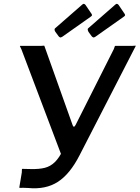

<svg xmlns="http://www.w3.org/2000/svg" viewBox="-20 -982 730 1004"><path d="M81 -2 94 -80Q95 -88 94.5 -93.5Q94 -99 97 -99L141 -98Q185 -97 214.5 -104.5Q244 -112 267 -134.5Q290 -157 310 -199L575 -725Q578 -732 579.5 -737.5Q581 -743 583 -742H670Q679 -742 684.5 -743Q690 -744 690 -742L396 -170Q346 -72 282.5 -31Q219 10 127 1L100 0Q92 0 86.5 0.5Q81 1 81 -2ZM306 -158 92 -724Q89 -732 86 -736.5Q83 -741 85 -742H193Q201 -742 206.5 -743Q212 -744 212 -742L360 -327Q363 -319 367 -319.5Q371 -320 376 -330L403 -321ZM428 -955 455 -915Q460 -909 461 -904Q462 -899 452 -893L306 -790Q298 -785 294 -786.5Q290 -788 286 -793L270 -815Q266 -820 265.5 -825.5Q265 -831 267 -833L410 -958Q415 -963 420 -961.5Q425 -960 428 -955ZM601 -955 628 -915Q633 -909 634 -904Q635 -899 625 -893L479 -790Q472 -785 467.5 -786.5Q463 -788 459 -793L443 -815Q440 -820 439 -825.5Q438 -831 440 -833L583 -958Q588 -963 593 -961.5Q598 -960 601 -955Z"/></svg>

Font: Libre Franklin Medium
Style: Italic
Weight: 500
Italic angle: -8°
Designer: Pablo Impallari, Rodrigo Fuenzalida, Nhung Nguyen
Foundry: Impallari Type
Version: Version 3.000